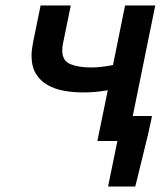

<svg xmlns="http://www.w3.org/2000/svg" viewBox="-20 -514 590 700"><path d="M373 -185Q350 -181 328 -179Q306 -177 283 -177Q247 -177 213.5 -183Q180 -189 153.5 -204Q127 -219 111 -245Q95 -271 95 -312Q95 -325 97 -337.5Q99 -350 101 -362L128 -494H238L210 -357Q207 -344 207 -330Q207 -292 237 -280Q267 -268 313 -268Q333 -268 352.5 -270.5Q372 -273 392 -277L436 -494H546L464 -91H534L531 -75Q528 -63 525.5 -50.5Q523 -38 520 -25Q509 20 498 65Q487 110 476 155L473 166H374L408 0H335Z"/></svg>

Font: Codetta
Style: Bold Italic
Weight: 700
Italic angle: -11°
Designer: Ulrich Proeller
Foundry: PROSA GmbH
Version: Version 2.00;September 29, 2018;FontCreator 11.5.0.2427 64-b